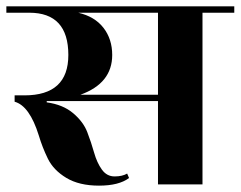

<svg xmlns="http://www.w3.org/2000/svg" viewBox="-40 -580 757 604"><path d="M697 -560V-540H597V0H457V-262H107V-258Q158 -251 190 -224Q222 -197 234.5 -164.5Q247 -132 256 -100Q265 -68 280.5 -46.5Q296 -25 320.5 -25Q345 -25 360 -34L366 -20Q334 4 271.5 4Q209 4 168.5 -20.5Q128 -45 110.5 -81Q93 -117 82 -154Q53 -247 6 -260V-280H37Q175 -280 175 -407Q175 -540 52 -540H-20V-560ZM457 -282V-540H206Q258 -528 285.5 -492.5Q313 -457 313 -407Q313 -318 213 -282Z"/></svg>

Font: Rozha One
Style: Regular
Weight: 400
Designer: Tim Donaldson, Indian Type Foundry
Foundry: Indian Type Foundry
Version: Version 1.300;PS 1.0;hotconv 1.0.78;makeotf.lib2.5.61930; tt